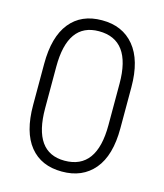

<svg xmlns="http://www.w3.org/2000/svg" viewBox="-110 -804 768 897"><g transform="rotate(15 274.5 -355.5)"><path d="M272 -42Q427.7 -42 427.7 -255.4V-456.1Q427.7 -668 272 -668Q121.6 -668 121.6 -456.1V-255.4Q121.6 -42 272 -42ZM485.4 -255.4Q485.4 -124 428.7 -56.6Q372.1 10.7 272.9 10.3Q172.9 10.3 118.2 -57.1Q63.5 -124.5 63.5 -255.4V-454.6Q63.5 -585.4 118.2 -653.3Q172.9 -721.2 272.5 -721.2Q372.1 -721.7 428.7 -653.3Q485.4 -585 485.4 -454.6Z"/></g></svg>

Font: RobotoCondensed-Light
Style: Light
Weight: 300
Designer: Google
Version: Version 1.200311; 2013